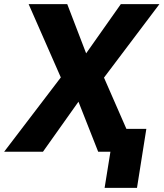

<svg xmlns="http://www.w3.org/2000/svg" viewBox="-22 -731 788 925"><path d="M-2 0H185L356 -241L451 0H510L482 174H638L683 -110H587L479 -357L746 -711H560L393 -474L302 -711H116L271 -358Z"/></svg>

Font: Aerodynamic
Style: BdObl
Weight: 500
Designer: Google
Version: Version 2.000980; 2014